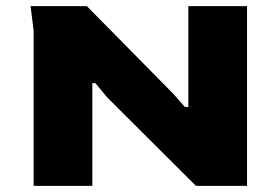

<svg xmlns="http://www.w3.org/2000/svg" viewBox="-20 -608 908 628"><path d="M90 0V-508L80 -588H264L546 -302L585 -258H596V-588H788V0H621L331 -289L292 -336H282V0Z"/></svg>

Font: Goldman
Style: Bold
Weight: 700
Designer: Jaikishan Patel
Version: Version 1.000; ttfautohint (v1.8.3)